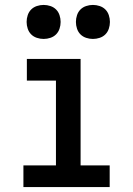

<svg xmlns="http://www.w3.org/2000/svg" viewBox="-20 -759 540 779"><path d="M75 0V-88H207V-432H89V-520H307V-88H425V0ZM357 -601Q343 -601 329.5 -605.5Q316 -610 306.5 -619.5Q297 -629 292.5 -642.5Q288 -656 288 -670Q288 -684 292.5 -697.5Q297 -711 306.5 -720.5Q316 -730 329.5 -734.5Q343 -739 357 -739Q371 -739 384.5 -734.5Q398 -730 407.5 -720.5Q417 -711 421.5 -697.5Q426 -684 426 -670Q426 -656 421.5 -642.5Q417 -629 407.5 -619.5Q398 -610 384.5 -605.5Q371 -601 357 -601ZM157 -601Q143 -601 129.5 -605.5Q116 -610 106.5 -619.5Q97 -629 92.5 -642.5Q88 -656 88 -670Q88 -684 92.5 -697.5Q97 -711 106.5 -720.5Q116 -730 129.5 -734.5Q143 -739 157 -739Q171 -739 184.5 -734.5Q198 -730 207.5 -720.5Q217 -711 221.5 -697.5Q226 -684 226 -670Q226 -656 221.5 -642.5Q217 -629 207.5 -619.5Q198 -610 184.5 -605.5Q171 -601 157 -601Z"/></svg>

Font: Iosevka SS18 Semibold
Style: Regular
Weight: 600
Monospace: yes
Designer: Belleve Invis
Foundry: Belleve Invis
Version: Version 25.1.1; ttfautohint (v1.8.4)